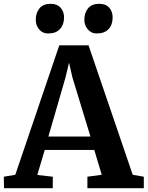

<svg xmlns="http://www.w3.org/2000/svg" viewBox="-37 -984 772 1004"><path d="M273 -747H426L657 -70L715 -60V0H420V-60L495 -70L456 -200H197L158 -69L239 -60V0H-16L-17 -60L43 -70ZM342 -578 324 -656 305 -577 216 -270H436ZM150 -880Q150 -917 169.5 -940.5Q189 -964 227 -964H228Q262 -964 280 -943.5Q298 -923 298 -893Q298 -856 277 -832.5Q256 -809 215 -809H214Q186 -809 168 -830Q150 -851 150 -880ZM404 -880Q404 -917 423.5 -940.5Q443 -964 481 -964H482Q517 -964 534.5 -943.5Q552 -923 552 -893Q552 -855 531 -832Q510 -809 468 -809Q440 -809 422 -830.5Q404 -852 404 -880Z"/></svg>

Font: Koeln Type Serif
Style: Bold
Weight: 700
Designer: Eben Sorkin
Foundry: Eben Sorkin
Version: Version 2.002